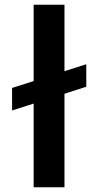

<svg xmlns="http://www.w3.org/2000/svg" viewBox="-20 -790 414 810"><path d="M31 -419 344 -519V-424L31 -324ZM122 -770H252V0H122Z"/></svg>

Font: Bounded
Style: Regular
Weight: 400
Designer: Vlad Churkin
Version: Version 1.0